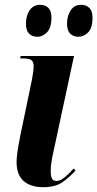

<svg xmlns="http://www.w3.org/2000/svg" viewBox="-20 -769 405 799"><path d="M160 10Q107 10 78 -16Q49 -42 49 -95Q49 -110 52.5 -136Q56 -162 65 -207L112 -433Q115 -450 117.5 -465Q120 -480 120 -494Q120 -511 111 -518.5Q102 -526 73 -526H64L66 -536H288L204 -145Q197 -115 194 -94Q191 -73 191 -55Q191 -39 195.5 -27.5Q200 -16 215 -16Q232 -16 251.5 -33Q271 -50 287 -68L294 -59Q269 -31 239.5 -10.5Q210 10 160 10ZM307 -616Q285 -616 272 -629Q259 -642 259 -670Q259 -704 274.5 -726.5Q290 -749 317 -749Q339 -749 352 -736Q365 -723 365 -696Q365 -652 346.5 -634Q328 -616 307 -616ZM136 -616Q114 -616 101 -629Q88 -642 88 -670Q88 -704 103.5 -726.5Q119 -749 147 -749Q168 -749 181 -736.5Q194 -724 194 -696Q194 -653 175.5 -634.5Q157 -616 136 -616Z"/></svg>

Font: Noto Serif Display ExtraCondensed ExtraBold
Style: Italic
Weight: 800
Width: 2
Italic angle: -12°
Designer: Monotype Design Team
Foundry: Monotype Imaging Inc.
Version: Version 2.009